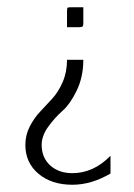

<svg xmlns="http://www.w3.org/2000/svg" viewBox="-20 -365 370 530"><path d="M210 -200Q210 -153 192 -115.5Q174 -78 152.5 -59Q131 -40 113 -15Q95 10 95 35Q95 70 118.5 91.5Q142 113 180 113Q238 113 285 65V114Q232 145 180 145Q122 145 86 114.5Q50 84 50 35Q50 8 62 -15.5Q74 -39 90.5 -56.5Q107 -74 124 -92.5Q141 -111 153 -138.5Q165 -166 165 -200ZM210 -345V-301Q210 -294 208 -292Q206 -290 199 -290H165V-334Q165 -342 166.5 -343.5Q168 -345 176 -345Z"/></svg>

Font: Glametrix
Style: Light
Weight: 300
Designer: gluk
Foundry: gluk
Version: Version 0.40